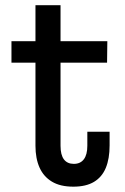

<svg xmlns="http://www.w3.org/2000/svg" viewBox="-20 -690 470 720"><path d="M207 -143.5Q207 -109 219.8 -92.2Q232.5 -75.5 257 -75.5Q281.5 -75.5 294.5 -92.8Q307.5 -110 307.5 -143.5V-196H391V-144.5Q391 -95 376.8 -60.5Q362.5 -26 332.5 -8Q302.5 10 255 10Q206 10 174.8 -8.8Q143.5 -27.5 128.2 -61.8Q113 -96 113 -143.5V-455H23V-535.5H113V-670.5H207V-535.5H382.5L381.5 -455H207Z"/></svg>

Font: Hepta Slab Medium
Style: Regular
Weight: 500
Designer: Michael LaGattuta
Foundry: Michael LaGattuta
Version: Version 1.102